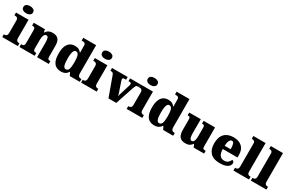

<svg xmlns="http://www.w3.org/2000/svg" viewBox="167 -2212 5507 3657"><g transform="rotate(30 2921.0 -383.5)"><path d="M12 0V-61H24Q43 -61 57 -68Q71 -75 79 -91Q87 -107 87 -135V-409Q87 -434 78.5 -448Q70 -462 56 -468.5Q42 -475 24 -475H5V-536H281V-131Q281 -105 289 -89.5Q297 -74 311.5 -67.5Q326 -61 344 -61H355V0ZM179 -619Q134 -619 103.5 -639.5Q73 -660 73 -698Q73 -739 103.5 -758Q134 -777 179 -777Q222 -777 254 -758Q286 -739 286 -698Q286 -660 254 -639.5Q222 -619 179 -619Z M390 0V-61H394Q417 -61 432 -65.5Q447 -70 455 -84.5Q463 -99 463 -128V-412Q463 -439 456 -452.5Q449 -466 435 -470.5Q421 -475 399 -475H395V-536H641L654 -472H659Q672 -493 690 -511Q708 -529 737 -540Q766 -551 810 -551Q890 -551 931 -506Q972 -461 972 -360V-131Q972 -101 977.5 -86Q983 -71 996 -66Q1009 -61 1031 -61H1035V0H778V-317Q778 -381 767 -416Q756 -451 724 -451Q699 -451 684.5 -430Q670 -409 664 -375Q658 -341 658 -301V-125Q658 -98 664.5 -84.5Q671 -71 685 -66Q699 -61 721 -61H725V0Z M1302 10Q1237 10 1191.5 -19Q1146 -48 1122 -109.5Q1098 -171 1098 -267Q1098 -364 1122 -426Q1146 -488 1191 -518.5Q1236 -549 1299 -549Q1354 -549 1386.5 -530Q1419 -511 1440 -482H1445Q1444 -505 1443.5 -536Q1443 -567 1443 -596V-641Q1443 -667 1432 -679.5Q1421 -692 1403 -695.5Q1385 -699 1363 -699H1355V-760H1638V-143Q1638 -112 1646 -94Q1654 -76 1670 -68.5Q1686 -61 1710 -61H1718V0H1498L1463 -69H1457Q1435 -32 1398 -11Q1361 10 1302 10ZM1364 -73Q1410 -73 1426.5 -121.5Q1443 -170 1443 -270Q1443 -365 1426.5 -416.5Q1410 -468 1365 -468Q1339 -468 1323.5 -445Q1308 -422 1301 -377.5Q1294 -333 1294 -269Q1294 -171 1310 -122Q1326 -73 1364 -73Z M1746 0V-61H1758Q1777 -61 1791 -68Q1805 -75 1813 -91Q1821 -107 1821 -135V-409Q1821 -434 1812.5 -448Q1804 -462 1790 -468.5Q1776 -475 1758 -475H1739V-536H2015V-131Q2015 -105 2023 -89.5Q2031 -74 2045.5 -67.5Q2060 -61 2078 -61H2089V0ZM1913 -619Q1868 -619 1837.5 -639.5Q1807 -660 1807 -698Q1807 -739 1837.5 -758Q1868 -777 1913 -777Q1956 -777 1988 -758Q2020 -739 2020 -698Q2020 -660 1988 -639.5Q1956 -619 1913 -619Z M2192 -431Q2185 -449 2176.5 -458.5Q2168 -468 2154 -471.5Q2140 -475 2117 -475V-536H2461V-475H2426Q2404 -475 2395 -468Q2386 -461 2386 -447Q2386 -436 2389 -425.5Q2392 -415 2395 -406L2459 -217Q2466 -199 2470.5 -183.5Q2475 -168 2479 -154Q2483 -140 2485 -124Q2489 -143 2493.5 -160.5Q2498 -178 2502 -191L2566 -397Q2571 -411 2573.5 -422.5Q2576 -434 2576 -448Q2576 -458 2567 -466.5Q2558 -475 2535 -475H2514V-536H2738V-475H2712Q2700 -475 2690.5 -469Q2681 -463 2672.5 -448Q2664 -433 2655 -406L2520 0H2348Z M2748 0V-61H2760Q2779 -61 2793 -68Q2807 -75 2815 -91Q2823 -107 2823 -135V-409Q2823 -434 2814.5 -448Q2806 -462 2792 -468.5Q2778 -475 2760 -475H2741V-536H3017V-131Q3017 -105 3025 -89.5Q3033 -74 3047.5 -67.5Q3062 -61 3080 -61H3091V0ZM2915 -619Q2870 -619 2839.5 -639.5Q2809 -660 2809 -698Q2809 -739 2839.5 -758Q2870 -777 2915 -777Q2958 -777 2990 -758Q3022 -739 3022 -698Q3022 -660 2990 -639.5Q2958 -619 2915 -619Z M3355 10Q3290 10 3244.5 -19Q3199 -48 3175 -109.5Q3151 -171 3151 -267Q3151 -364 3175 -426Q3199 -488 3244 -518.5Q3289 -549 3352 -549Q3407 -549 3439.5 -530Q3472 -511 3493 -482H3498Q3497 -505 3496.5 -536Q3496 -567 3496 -596V-641Q3496 -667 3485 -679.5Q3474 -692 3456 -695.5Q3438 -699 3416 -699H3408V-760H3691V-143Q3691 -112 3699 -94Q3707 -76 3723 -68.5Q3739 -61 3763 -61H3771V0H3551L3516 -69H3510Q3488 -32 3451 -11Q3414 10 3355 10ZM3417 -73Q3463 -73 3479.5 -121.5Q3496 -170 3496 -270Q3496 -365 3479.5 -416.5Q3463 -468 3418 -468Q3392 -468 3376.5 -445Q3361 -422 3354 -377.5Q3347 -333 3347 -269Q3347 -171 3363 -122Q3379 -73 3417 -73Z M4044 10Q3952 10 3913 -39.5Q3874 -89 3874 -189V-402Q3874 -431 3871 -446.5Q3868 -462 3856.5 -468.5Q3845 -475 3819 -475H3815V-536H4069V-234Q4069 -192 4074 -159.5Q4079 -127 4090.5 -108.5Q4102 -90 4123 -90Q4147 -90 4161.5 -107.5Q4176 -125 4182.5 -157.5Q4189 -190 4189 -235V-417Q4189 -444 4182.5 -456.5Q4176 -469 4164 -472Q4152 -475 4135 -475H4131V-536H4383V-121Q4383 -93 4389.5 -80Q4396 -67 4409 -64Q4422 -61 4439 -61H4451V0H4222L4194 -64H4189Q4167 -30 4132 -10Q4097 10 4044 10Z M4798 10Q4656 10 4587.5 -62.5Q4519 -135 4519 -266Q4519 -407 4589 -479Q4659 -551 4786 -551Q4904 -551 4971.5 -489.5Q5039 -428 5039 -309V-254H4715Q4717 -160 4750.5 -117Q4784 -74 4848 -74Q4899 -74 4929.5 -100Q4960 -126 4976 -166Q4995 -161 5007.5 -148Q5020 -135 5020 -115Q5020 -85 4998 -56Q4976 -27 4927.5 -8.5Q4879 10 4798 10ZM4848 -325Q4848 -399 4834.5 -438.5Q4821 -478 4791 -478Q4759 -478 4738 -439Q4717 -400 4717 -325Z M5096 0V-61H5107Q5126 -61 5140 -67.5Q5154 -74 5162 -89.5Q5170 -105 5170 -131V-643Q5170 -668 5157.5 -679.5Q5145 -691 5130 -695Q5115 -699 5107 -699H5096V-760H5365V-131Q5365 -105 5373 -89.5Q5381 -74 5395.5 -67.5Q5410 -61 5428 -61H5439V0Z M5479 0V-61H5490Q5509 -61 5523 -67.5Q5537 -74 5545 -89.5Q5553 -105 5553 -131V-643Q5553 -668 5540.5 -679.5Q5528 -691 5513 -695Q5498 -699 5490 -699H5479V-760H5748V-131Q5748 -105 5756 -89.5Q5764 -74 5778.5 -67.5Q5793 -61 5811 -61H5822V0Z"/></g></svg>

Font: Noto Serif Armenian Black
Style: Regular
Weight: 900
Version: Version 2.007